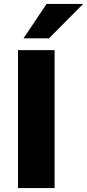

<svg xmlns="http://www.w3.org/2000/svg" viewBox="-20 -961 445 981"><path d="M72 0V-705H259V0ZM100 -765 218 -941H405L230 -765Z"/></svg>

Font: Nunito Sans 10pt Black
Style: Regular
Weight: 900
Designer: Vernon Adams
Foundry: Vernon Adams
Version: Version 3.101;gftools[0.9.27]